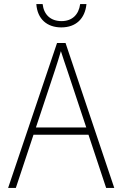

<svg xmlns="http://www.w3.org/2000/svg" viewBox="-20 -926 603 946"><path d="M282 -791C354 -791 399 -834 406 -906H375C368 -854 336 -822 283 -822C230 -822 196 -853 190 -906H159C164 -832 212 -791 282 -791ZM20 0H58L145 -262H416L503 0H543L303 -714H261ZM251 -581C260 -608 271 -643 280 -674C290 -642 302 -608 311 -581L405 -298H157Z"/></svg>

Font: Noto Sans Mono SemiCondensed ExtraLight
Style: Regular
Weight: 200
Width: 4
Designer: Monotype Design Team
Foundry: Monotype Imaging Inc.
Version: Version 2.014